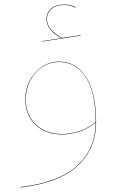

<svg xmlns="http://www.w3.org/2000/svg" viewBox="-20 -596 526 851"><path d="M406 -55Q406 62 324.5 138.5Q243 215 71 235L70 233Q242 213 323 137.5Q404 62 404 -54Q378 -29 335.5 -14.5Q293 0 256 0Q182 0 137 -43Q92 -86 92 -157Q92 -200 111.5 -238Q131 -276 165.5 -299.5Q200 -323 242 -323Q318 -323 362 -253.5Q406 -184 406 -55ZM256 -2Q293 -2 335.5 -16.5Q378 -31 404 -56Q404 -184 361 -252.5Q318 -321 242 -321Q200 -321 166 -298Q132 -275 113 -237Q94 -199 94 -157Q94 -87 138.5 -44.5Q183 -2 256 -2ZM337 -440V-438L167 -412V-414L253 -427Q221 -443 203.5 -465Q186 -487 186 -512Q186 -539 206.5 -557.5Q227 -576 266 -576Q294 -576 316 -564L315 -562Q292 -574 266 -574Q228 -574 208 -556Q188 -538 188 -512Q188 -487 206 -465.5Q224 -444 256 -428Z"/></svg>

Font: FiraGO Two
Style: Regular
Weight: 100
Designer: bBox Type
Foundry: bBox Type GmbH
Version: Version 1.001